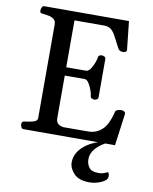

<svg xmlns="http://www.w3.org/2000/svg" viewBox="-98 -766 849 1067"><g transform="rotate(10 326.5 -232.5)"><path d="M51.3 -24.9Q51.3 -41 67.4 -43Q90.8 -44.9 114.7 -51.5Q138.7 -58.1 138.7 -74.2V-602.5Q138.7 -623.5 126.2 -632.8Q113.8 -642.1 96.7 -645.3Q79.6 -648.4 64.5 -649.9Q54.2 -650.9 50.5 -654.1Q46.9 -657.2 46.9 -668Q46.9 -673.3 51 -683.1Q55.2 -692.9 63.5 -692.9L542 -693.4L559.1 -534.7Q560.1 -526.4 553.2 -522.2Q546.4 -518.1 541 -518.1Q533.2 -518.1 524.4 -520.8Q515.6 -523.4 509.8 -534.2Q490.2 -570.8 477.8 -595.5Q465.3 -620.1 450.4 -632.6Q435.5 -645 409.2 -645L243.2 -644.5V-379.9L357.4 -380.4Q370.1 -382.3 380.9 -398.9Q391.6 -415.5 398.7 -434.8Q405.8 -454.1 406.7 -463.9Q407.7 -473.6 414.6 -476.6Q421.4 -479.5 429.2 -479.5Q434.6 -479.5 441.9 -475.3Q449.2 -471.2 449.2 -462.9V-246.6Q449.2 -238.3 441.9 -234.1Q434.6 -230 429.2 -230Q421.4 -230 413.8 -233.4Q406.2 -236.8 405.3 -246.1Q404.8 -256.8 397.7 -277.6Q390.6 -298.3 379.4 -315.9Q368.2 -333.5 354.5 -333.5L243.2 -333V-96.2Q243.2 -69.3 256.8 -60.1Q270.5 -50.8 286.6 -49.3L425.8 -49.8Q469.7 -49.8 502.4 -79.3Q535.2 -108.9 552.7 -182.6Q555.2 -191.9 566.7 -195.3Q578.1 -198.7 585.9 -198.7Q595.2 -198.7 602.1 -194.6Q608.9 -190.4 609.9 -182.1L585.4 -0.5L67.9 0Q59.6 0 55.4 -9.8Q51.3 -19.5 51.3 -24.9ZM545.4 -39.1 556.2 -14.6Q453.1 35.2 453.1 100.1Q453.1 128.4 467.8 147.9Q482.4 167.5 520.5 167.5Q533.7 167.5 543.7 165.3Q553.7 163.1 570.3 154.8Q574.2 152.8 577.4 158.7Q580.6 164.6 580.6 175.8Q580.6 190.9 568.8 199.7Q553.2 211.9 529.5 219.7Q505.9 227.5 478.5 227.5Q420.9 227.5 392.8 197.8Q364.7 168 364.7 134.8Q364.7 102.5 382.3 75Q399.9 47.4 433.8 25.6Q467.8 3.9 517.6 -9.3Z"/></g></svg>

Font: Gelasio
Style: Regular
Weight: 400
Designer: Eben Sorkin
Foundry: Eben Sorkin
Version: Version 1.008